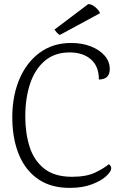

<svg xmlns="http://www.w3.org/2000/svg" viewBox="-20 -899 587 934"><path d="M326 -690Q379 -690 421.5 -673.5Q464 -657 489 -628.5Q514 -600 514 -563Q514 -540 502 -526.5Q490 -513 461 -512Q461 -577 422 -610.5Q383 -644 319 -644Q247 -644 199 -604Q151 -564 127 -493.5Q103 -423 103 -332Q103 -250 124.5 -183.5Q146 -117 196 -78Q246 -39 330 -39Q401 -39 444 -60Q487 -81 509 -100Q515 -97 518 -91.5Q521 -86 521 -80Q521 -65 497 -42.5Q473 -20 427.5 -2.5Q382 15 319 15Q229 15 168 -26Q107 -67 75 -140Q43 -213 40 -310Q37 -419 70.5 -504.5Q104 -590 169.5 -640Q235 -690 326 -690ZM467 -835 271 -729Q262 -734 256 -741Q250 -748 245 -755L409 -879Q421 -879 432 -872.5Q443 -866 452.5 -856Q462 -846 467 -835Z"/></svg>

Font: Karma Variable Light
Style: Regular
Weight: 300
Designer: Joana Correia
Foundry: Indian Type Foundry
Version: Version 3.000